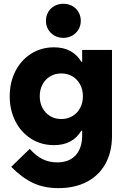

<svg xmlns="http://www.w3.org/2000/svg" viewBox="-20 -767 667 1012"><path d="M417 -259.8Q417 -294.4 402.3 -321.8Q387.7 -349.1 361.8 -364.5Q335.9 -379.9 302.7 -379.9Q270 -379.9 244.1 -364.3Q218.3 -348.6 203.9 -321.5Q189.5 -294.4 189.5 -259.8Q189.5 -225.1 203.9 -198Q218.3 -170.9 244.1 -155.3Q270 -139.6 302.7 -139.6Q335.9 -139.6 361.8 -155Q387.7 -170.4 402.3 -197.8Q417 -225.1 417 -259.8ZM39.1 112.3 136.7 17.6Q169.4 54.7 204.3 71.8Q239.3 88.9 281.2 88.9Q343.3 88.9 377.7 52.5Q412.1 16.1 413.1 -50.8V-78.1H408.7Q362.8 -2 264.6 -2Q197.3 -2 144 -35.6Q90.8 -69.3 61 -128.2Q31.2 -187 31.2 -259.8Q31.2 -332.5 61 -391.4Q90.8 -450.2 144 -483.9Q197.3 -517.6 264.6 -517.6Q362.8 -517.6 408.7 -441.4H413.1V-503.9H570.3V-50.8Q570.3 33.7 535.9 95.9Q501.5 158.2 437.7 191.4Q374 224.6 288.1 224.6Q212.4 224.6 154.1 197.3Q95.7 169.9 39.1 112.3ZM222.2 -657.2Q222.2 -682.6 234.1 -703.4Q246.1 -724.1 267.1 -735.6Q288.1 -747.1 314 -747.1Q339.8 -747.1 360.8 -735.6Q381.8 -724.1 393.8 -703.4Q405.8 -682.6 405.8 -657.2Q405.8 -631.8 393.8 -611.6Q381.8 -591.3 360.8 -579.3Q339.8 -567.4 314 -567.4Q288.1 -567.4 267.1 -579.3Q246.1 -591.3 234.1 -611.6Q222.2 -631.8 222.2 -657.2Z"/></svg>

Font: Wanted Sans ExtraBold
Style: Regular
Weight: 800
Designer: Original Design by Kil Hyung-jin and Kang Hanbin, Wanted Lab, Inc; Hangeul from Source Han Sans by Jang Soo-young and Ka
Foundry: Wanted Lab, Inc.
Version: Version 1.003